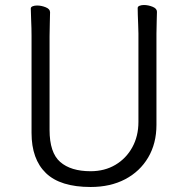

<svg xmlns="http://www.w3.org/2000/svg" viewBox="-20 -729 750 767"><path d="M533 -595Q533 -609 532 -630Q531 -651 530.5 -670Q530 -689 530 -697Q530 -703 537.5 -706Q545 -709 555 -709Q572 -709 589.5 -702Q607 -695 607 -682Q607 -670 606 -645Q605 -620 605 -594V-230Q605 -156 572 -100Q539 -44 480 -13Q421 18 342 18Q221 18 163.5 -37.5Q106 -93 106 -198V-586Q106 -617 104.5 -647.5Q103 -678 103 -695Q103 -701 110.5 -704Q118 -707 128 -707Q145 -707 162.5 -700Q180 -693 180 -680Q180 -668 179 -639Q178 -610 178 -584V-210Q178 -119 220.5 -82Q263 -45 342 -45Q398 -45 441 -70.5Q484 -96 508.5 -140.5Q533 -185 533 -242Z"/></svg>

Font: Klee One SemiBold
Style: Regular
Weight: 600
Designer: Fontworks Inc.
Foundry: Fontworks Inc.
Version: Version 1.00;January 12, 2022;FontCreator 13.0.0.2683 64-bit